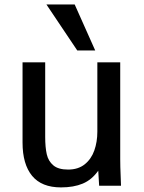

<svg xmlns="http://www.w3.org/2000/svg" viewBox="-20 -828 640 856"><path d="M80.5 -192.5V-550H181.5V-218Q181.5 -171 188.5 -140.2Q195.5 -109.5 217.8 -90.8Q240 -72 283.5 -72Q328.5 -72 357.8 -95.5Q387 -119 400.5 -157.2Q414 -195.5 414 -241V-550H516V-119Q516 -87 518 -41L519.5 0H422L418 -67Q389.5 -26.5 349 -9.5Q308.5 7.5 252 7.5Q165.5 7.5 123 -44.2Q80.5 -96 80.5 -192.5ZM187 -808H313L404.5 -603H324.5Z"/></svg>

Font: JuliaMono Medium
Style: Regular
Weight: 500
Monospace: yes
Designer: cormullion
Foundry: corm
Version: Version 0.054; ttfautohint (v1.8.4)